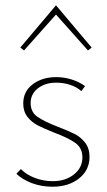

<svg xmlns="http://www.w3.org/2000/svg" viewBox="-20 -704 407 727"><path d="M57 -524 192 -684 327 -524 313 -513 192 -649 71 -513ZM42 -46 59 -64Q79 -43 111.5 -30.5Q144 -18 180 -18Q228 -18 260 -43.5Q292 -69 292 -108Q292 -144 265 -163Q238 -182 185 -202Q147 -217 123.5 -229Q100 -241 84 -261.5Q68 -282 68 -312Q68 -358 104 -385Q140 -412 193 -412Q223 -412 251.5 -403Q280 -394 302 -378L288 -359Q270 -375 245 -383Q220 -391 193 -391Q151 -391 123.5 -369.5Q96 -348 96 -314Q96 -280 121.5 -262Q147 -244 199 -224Q238 -209 262 -197Q286 -185 302.5 -163.5Q319 -142 319 -110Q319 -60 279.5 -28.5Q240 3 179 3Q137 3 101 -10.5Q65 -24 42 -46Z"/></svg>

Font: Ysabeau Infant Extralight
Style: Regular
Weight: 200
Designer: Christian Thalmann (Catharsis Fonts)
Version: Version 0.003